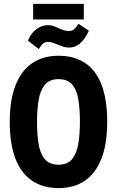

<svg xmlns="http://www.w3.org/2000/svg" viewBox="-20 -950 600 985"><path d="M281 15Q201 15 144.5 -23Q88 -61 59 -136.5Q30 -212 30 -325Q30 -438 60 -513.5Q90 -589 146 -626.5Q202 -664 280 -664Q361 -664 417 -626.5Q473 -589 501.5 -513.5Q530 -438 530 -325Q530 -212 500.5 -136.5Q471 -61 415.5 -23Q360 15 281 15ZM280 -105Q327 -105 350.5 -134.5Q374 -164 382 -214Q390 -264 390 -325Q390 -387 382.5 -436.5Q375 -486 351.5 -515Q328 -544 280 -544Q233 -544 209.5 -514.5Q186 -485 178 -435.5Q170 -386 170 -325Q170 -264 177.5 -214Q185 -164 209 -134.5Q233 -105 280 -105ZM179 -698 124 -741Q130 -760 144 -778Q158 -796 179.5 -808.5Q201 -821 227 -821Q243 -821 256 -816Q269 -811 282 -805Q295 -799 307.5 -795Q320 -791 334 -791Q351 -791 362.5 -802Q374 -813 382 -828L436 -793Q429 -776 415.5 -755.5Q402 -735 381.5 -720.5Q361 -706 334 -706Q318 -706 304.5 -710.5Q291 -715 277 -721Q264 -726 252 -730.5Q240 -735 226 -735Q209 -735 198 -724Q187 -713 179 -698ZM150 -850V-930H410V-850Z"/></svg>

Font: Ubuntu Sans Mono
Style: Bold
Weight: 700
Monospace: yes
Designer: Dalton Maag Ltd
Foundry: Dalton Maag Ltd
Version: Version 1.006